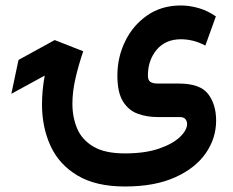

<svg xmlns="http://www.w3.org/2000/svg" viewBox="-20 -428 841 694"><path d="M431.6 246.1Q326.7 246.1 260.3 206.5Q193.8 167 162.8 99.6Q131.8 32.2 131.8 -50.8Q131.8 -100.6 141.6 -154.8L21 -88.9L46.9 -211.4L177.7 -283.2L280.8 -242.7Q264.2 -193.8 252.9 -145.3Q241.7 -96.7 241.7 -53.2Q241.7 -3.9 259 36.9Q276.4 77.6 317.9 102.1Q359.4 126.5 431.6 126.5Q503.9 126.5 554 109.4Q604 92.3 630.1 67.4Q656.2 42.5 656.2 20Q656.2 10.3 650.4 2.7Q644.5 -4.9 628.9 -4.9H549.8Q510.7 -4.9 477.5 -17.1Q444.3 -29.3 424.3 -61.8Q404.3 -94.2 404.3 -154.8Q404.3 -221.2 432.4 -278.8Q460.4 -336.4 512 -372.3Q563.5 -408.2 633.8 -408.2Q665.5 -408.2 698.2 -398.7Q731 -389.2 760.3 -368.7L722.2 -263.2Q698.2 -275.9 676.3 -281Q654.3 -286.1 634.3 -286.1Q578.1 -286.1 546.4 -248.3Q514.6 -210.4 514.6 -154.8Q514.6 -138.2 523.4 -132.1Q532.2 -126 550.8 -126H626Q703.6 -126 732.4 -88.1Q761.2 -50.3 761.2 7.8Q761.2 71.8 723.6 126Q686 180.2 612.5 213.1Q539.1 246.1 431.6 246.1Z"/></svg>

Font: Vazirmatn RD SemiBold
Style: Regular
Weight: 600
Designer: Saber Rastikerdar
Foundry: Saber Rastikerdar
Version: Version 32.102